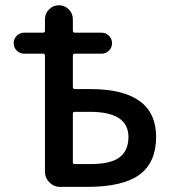

<svg xmlns="http://www.w3.org/2000/svg" viewBox="-20 -734 648 732"><path d="M257.8 -402.3Q257.8 -394.5 265.6 -394.5H323.2Q575.2 -394.5 575.2 -211.9Q575.2 -115.2 512.2 -68.4Q449.2 -21.5 311.5 -21.5H209Q185.5 -21.5 168.5 -38.6Q151.4 -55.7 151.4 -79.1V-521.5Q151.4 -529.3 144.5 -529.3H72.3Q55.7 -529.3 43.9 -541Q32.2 -552.7 32.2 -569.3Q32.2 -585.9 43.9 -597.7Q55.7 -609.4 72.3 -609.4H144.5Q151.4 -609.4 151.4 -617.2V-660.2Q151.4 -682.6 167 -698.2Q182.6 -713.9 204.6 -713.9Q226.6 -713.9 242.2 -698.2Q257.8 -682.6 257.8 -660.2V-617.2Q257.8 -609.4 265.6 -609.4H367.2Q383.8 -609.4 395.5 -597.7Q407.2 -585.9 407.2 -569.3Q407.2 -552.7 395.5 -541Q383.8 -529.3 367.2 -529.3H265.6Q257.8 -529.3 257.8 -521.5ZM257.8 -115.2Q257.8 -108.4 265.6 -108.4H323.2Q402.3 -108.4 436 -134.3Q469.7 -160.2 469.7 -211.9Q469.7 -307.6 323.2 -307.6H265.6Q257.8 -307.6 257.8 -300.8Z"/></svg>

Font: Gen Jyuu Gothic Medium
Style: Regular
Weight: 500
Designer: [Source Han Sans]
Ryoko NISHIZUKA  (kana & ideographs); Paul D. Hunt (Latin, Greek & Cyrillic); Wenlong ZHANG  (bopomofo
Version: Version 1.002.20150607